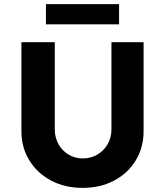

<svg xmlns="http://www.w3.org/2000/svg" viewBox="-20 -906 802 932"><path d="M381 6Q295 6 228 -29.5Q161 -65 122.5 -127.5Q84 -190 84 -269V-701H246V-278Q246 -238 264 -206Q282 -174 313 -155.5Q344 -137 381 -137Q421 -137 452.5 -155.5Q484 -174 502.5 -206Q521 -238 521 -278V-701H677V-269Q677 -190 639 -127.5Q601 -65 534 -29.5Q467 6 381 6ZM203 -788V-886H558V-788Z"/></svg>

Font: Readex Pro bold
Style: Bold
Weight: 700
Designer: Bonnie Shaver-Troup, Thomas Jockin
Foundry: Lexend
Version: Version 1.200; ttfautohint (v1.8.3)